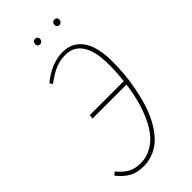

<svg xmlns="http://www.w3.org/2000/svg" viewBox="-262 -900 973 973"><g transform="rotate(-45 224.5 -413.5)"><path d="M208 -798.8Q201.2 -798.8 196.5 -804Q191.9 -809.1 191.9 -815.9Q191.9 -825.2 197 -831.1Q202.1 -836.9 211.9 -836.9Q219.2 -836.9 224.1 -832Q229 -827.1 229 -819.8Q229 -811 223.4 -804.9Q217.8 -798.8 208 -798.8ZM347.2 -798.8Q339.8 -798.8 335 -804Q330.1 -809.1 330.1 -815.9Q330.1 -825.2 335.7 -831.1Q341.3 -836.9 351.1 -836.9Q358.4 -836.9 362.8 -832Q367.2 -827.1 367.2 -819.8Q367.2 -811 361.8 -804.9Q356.4 -798.8 347.2 -798.8ZM263.2 -690.9Q330.6 -690.9 368.9 -637.9Q407.2 -585 407.2 -478Q407.2 -435.5 403.6 -391.6Q399.9 -347.7 390.6 -299.3Q381.3 -251 367.9 -207Q354.5 -163.1 333.3 -123Q312 -83 285.6 -54Q259.3 -24.9 222.9 -7.6Q186.5 9.8 144 9.8Q95.7 9.8 63.7 -9Q31.7 -27.8 4.9 -62L21 -76.2Q46.9 -44.4 74.5 -28.3Q102.1 -12.2 144 -12.2Q186 -12.2 221.4 -32Q256.8 -51.8 281.7 -83.7Q306.6 -115.7 325.9 -160.2Q345.2 -204.6 356.7 -249.8Q368.2 -294.9 375 -345.2H130.9L133.8 -367.2H377Q383.8 -423.3 383.8 -478Q383.8 -574.7 352.5 -622.8Q321.3 -670.9 263.2 -670.9Q224.1 -670.9 190.2 -657Q156.2 -643.1 113.8 -610.8L103 -626Q181.2 -690.9 263.2 -690.9Z"/></g></svg>

Font: Fira Sans Compressed Thin
Style: Italic
Weight: 100
Width: 3
Italic angle: -8°
Designer: Carrois Corporate & Edenspiekermann AG
Foundry: Carrois Corporate GbR & Edenspiekermann AG
Version: Version 4.203;PS 004.203;hotconv 1.0.88;makeotf.lib2.5.64775